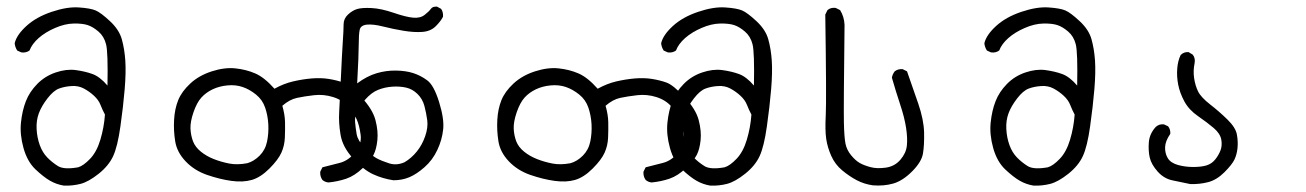

<svg xmlns="http://www.w3.org/2000/svg" viewBox="-20 -460 4040 594"><path d="M177.7 114.3Q154.3 110.4 134.8 99.1Q115.2 87.9 89.8 64Q64.5 40 52.7 -2Q41 -43.9 44.9 -81.1Q48.8 -118.2 60.1 -147Q71.3 -175.8 95.2 -200.2Q119.1 -224.6 152.3 -235.8Q185.5 -247.1 214.4 -243.2Q243.2 -239.3 266.1 -231Q289.1 -222.7 312.5 -195.3Q314.5 -298.8 308.1 -323.2Q301.8 -347.7 284.7 -362.3Q267.6 -377 251.5 -382.3Q235.4 -387.7 208 -387.2Q180.7 -386.7 150.4 -373.5Q120.1 -360.4 99.6 -342.3Q79.1 -324.2 71.3 -303.7Q60.5 -295.9 45.9 -297.9L33.2 -303.7Q26.4 -314.5 25.4 -326.2Q31.2 -351.6 61.5 -379.4Q91.8 -407.2 139.6 -423.3Q187.5 -439.5 223.6 -437Q259.8 -434.6 275.9 -427.7Q292 -420.9 320.3 -394.5Q348.6 -368.2 356.9 -338.4Q365.2 -308.6 367.7 -272.5Q370.1 -236.3 365.7 -183.6Q361.3 -130.9 352.5 -68.8Q343.8 -6.8 330.1 22.9Q316.4 52.7 285.2 77.6Q253.9 102.5 229 108.9Q204.1 115.2 177.7 114.3ZM221.7 57.6Q238.3 52.7 258.8 31.2Q279.3 9.8 290.5 -27.8Q301.8 -65.4 304.7 -105.5Q296.9 -120.1 291 -135.3Q285.2 -150.4 271 -163.6Q256.8 -176.8 239.7 -186Q222.7 -195.3 201.2 -193.8Q179.7 -192.4 162.6 -186Q145.5 -179.7 127 -155.8Q108.4 -131.8 100.1 -109.4Q91.8 -86.9 93.3 -60.5Q94.7 -34.2 103 -11.2Q111.3 11.7 126 26.9Q140.6 42 159.2 53.7Q177.7 65.4 221.7 57.6Z M996.1 104.5Q985.4 103.5 977.5 96.7Q969.7 85.9 970.7 71.3L977.5 57.6Q1004.9 50.8 1031.2 43.9Q1057.6 37.1 1078.6 11.7Q1099.6 -13.7 1095.7 -43Q1091.8 -72.3 1083.5 -90.8Q1075.2 -109.4 1057.6 -129.9Q1040 -150.4 1010.7 -159.7Q981.4 -168.9 951.7 -165.5Q921.9 -162.1 898.9 -157.2Q876 -152.3 853.5 -132.8Q861.3 -105.5 861.8 -82.5Q862.3 -59.6 861.3 -34.7Q860.4 -9.8 850.6 12.2Q840.8 34.2 813.5 61.5Q786.1 88.9 758.8 96.7Q731.4 104.5 695.8 99.6Q660.2 94.7 620.6 81.1Q581.1 67.4 554.2 39.1Q527.3 10.7 522 -22.9Q516.6 -56.6 518.6 -89.8Q520.5 -123 531.2 -149.9Q542 -176.8 568.8 -201.7Q595.7 -226.6 635.3 -239.3Q674.8 -252 708 -248.5Q741.2 -245.1 769.5 -232.9Q797.9 -220.7 829.1 -185.5Q857.4 -201.2 886.2 -208Q915 -214.8 943.8 -217.3Q972.7 -219.7 997.1 -215.8Q1021.5 -211.9 1042 -204.6Q1062.5 -197.3 1097.7 -159.7Q1132.8 -122.1 1141.6 -88.4Q1150.4 -54.7 1147.5 -26.4Q1144.5 2 1135.7 19Q1127 36.1 1102.1 60.1Q1077.1 84 1051.3 92.8Q1025.4 101.6 996.1 104.5ZM745.1 44.9Q765.6 39.1 783.2 21.5Q800.8 3.9 806.2 -22Q811.5 -47.9 810.1 -75.2Q808.6 -102.5 800.3 -127Q792 -151.4 772 -167.5Q752 -183.6 730.5 -190.9Q709 -198.2 683.6 -195.8Q658.2 -193.4 637.7 -183.6Q617.2 -173.8 603 -158.2Q588.9 -142.6 578.6 -112.8Q568.4 -83 569.3 -62Q570.3 -41 577.1 -22.9Q584 -4.9 601.6 9.3Q619.1 23.4 641.6 32.2Q664.1 41 689 45.9Q713.9 50.8 745.1 44.9Z M1197.3 97.7Q1164.1 92.8 1134.3 79.1Q1104.5 65.4 1072.3 30.3Q1040 -4.9 1033.7 -42.5Q1027.3 -80.1 1029.3 -113.3Q1031.2 -146.5 1034.7 -220.7Q1038.1 -294.9 1040.5 -330.6Q1043 -366.2 1043 -384.3Q1043 -402.3 1056.6 -415Q1070.3 -427.7 1085 -432.1Q1099.6 -436.5 1129.4 -435.1Q1159.2 -433.6 1197.8 -420.4Q1236.3 -407.2 1258.3 -405.3Q1280.3 -403.3 1293.9 -414.1Q1307.6 -424.8 1313 -432.6Q1318.4 -440.4 1332 -439.5L1344.7 -432.6Q1351.6 -422.9 1350.6 -408.2Q1343.8 -394.5 1328.1 -378.9Q1312.5 -363.3 1287.1 -361.3Q1261.7 -359.4 1229 -364.7Q1196.3 -370.1 1165.5 -377.9Q1134.8 -385.7 1115.2 -383.8Q1095.7 -381.8 1092.8 -367.7Q1089.8 -353.5 1089.8 -321.8Q1089.8 -290 1085 -202.1Q1115.2 -224.6 1145 -233.4Q1174.8 -242.2 1205.1 -241.7Q1235.4 -241.2 1258.3 -233.9Q1281.2 -226.6 1301.8 -211.4Q1322.3 -196.3 1338.4 -144.5Q1354.5 -92.8 1351.1 -60.1Q1347.7 -27.3 1333 3.9Q1318.4 35.2 1293.5 57.1Q1268.6 79.1 1246.1 88.4Q1223.6 97.7 1197.3 97.7ZM1231.4 42Q1252.9 29.3 1269.5 8.8Q1286.1 -11.7 1295.4 -38.6Q1304.7 -65.4 1301.8 -87.9Q1298.8 -110.4 1293 -132.3Q1287.1 -154.3 1271.5 -169.4Q1255.9 -184.6 1236.3 -189Q1216.8 -193.4 1193.8 -191.9Q1170.9 -190.4 1149.9 -182.1Q1128.9 -173.8 1109.4 -151.4Q1089.8 -128.9 1083.5 -114.3Q1077.1 -99.6 1078.6 -81.5Q1080.1 -63.5 1083.5 -44.4Q1086.9 -25.4 1108.4 -2Q1129.9 21.5 1145.5 29.8Q1161.1 38.1 1184.1 45.4Q1207 52.7 1231.4 42Z M1996.1 104.5Q1985.4 103.5 1977.5 96.7Q1969.7 85.9 1970.7 71.3L1977.5 57.6Q2004.9 50.8 2031.2 43.9Q2057.6 37.1 2078.6 11.7Q2099.6 -13.7 2095.7 -43Q2091.8 -72.3 2083.5 -90.8Q2075.2 -109.4 2057.6 -129.9Q2040 -150.4 2010.7 -159.7Q1981.4 -168.9 1951.7 -165.5Q1921.9 -162.1 1898.9 -157.2Q1876 -152.3 1853.5 -132.8Q1861.3 -105.5 1861.8 -82.5Q1862.3 -59.6 1861.3 -34.7Q1860.4 -9.8 1850.6 12.2Q1840.8 34.2 1813.5 61.5Q1786.1 88.9 1758.8 96.7Q1731.4 104.5 1695.8 99.6Q1660.2 94.7 1620.6 81.1Q1581.1 67.4 1554.2 39.1Q1527.3 10.7 1522 -22.9Q1516.6 -56.6 1518.6 -89.8Q1520.5 -123 1531.2 -149.9Q1542 -176.8 1568.8 -201.7Q1595.7 -226.6 1635.3 -239.3Q1674.8 -252 1708 -248.5Q1741.2 -245.1 1769.5 -232.9Q1797.9 -220.7 1829.1 -185.5Q1857.4 -201.2 1886.2 -208Q1915 -214.8 1943.8 -217.3Q1972.7 -219.7 1997.1 -215.8Q2021.5 -211.9 2042 -204.6Q2062.5 -197.3 2097.7 -159.7Q2132.8 -122.1 2141.6 -88.4Q2150.4 -54.7 2147.5 -26.4Q2144.5 2 2135.7 19Q2127 36.1 2102.1 60.1Q2077.1 84 2051.3 92.8Q2025.4 101.6 1996.1 104.5ZM1745.1 44.9Q1765.6 39.1 1783.2 21.5Q1800.8 3.9 1806.2 -22Q1811.5 -47.9 1810.1 -75.2Q1808.6 -102.5 1800.3 -127Q1792 -151.4 1772 -167.5Q1752 -183.6 1730.5 -190.9Q1709 -198.2 1683.6 -195.8Q1658.2 -193.4 1637.7 -183.6Q1617.2 -173.8 1603 -158.2Q1588.9 -142.6 1578.6 -112.8Q1568.4 -83 1569.3 -62Q1570.3 -41 1577.1 -22.9Q1584 -4.9 1601.6 9.3Q1619.1 23.4 1641.6 32.2Q1664.1 41 1689 45.9Q1713.9 50.8 1745.1 44.9Z M2177.7 114.3Q2154.3 110.4 2134.8 99.1Q2115.2 87.9 2089.8 64Q2064.5 40 2052.7 -2Q2041 -43.9 2044.9 -81.1Q2048.8 -118.2 2060.1 -147Q2071.3 -175.8 2095.2 -200.2Q2119.1 -224.6 2152.3 -235.8Q2185.5 -247.1 2214.4 -243.2Q2243.2 -239.3 2266.1 -231Q2289.1 -222.7 2312.5 -195.3Q2314.5 -298.8 2308.1 -323.2Q2301.8 -347.7 2284.7 -362.3Q2267.6 -377 2251.5 -382.3Q2235.4 -387.7 2208 -387.2Q2180.7 -386.7 2150.4 -373.5Q2120.1 -360.4 2099.6 -342.3Q2079.1 -324.2 2071.3 -303.7Q2060.5 -295.9 2045.9 -297.9L2033.2 -303.7Q2026.4 -314.5 2025.4 -326.2Q2031.2 -351.6 2061.5 -379.4Q2091.8 -407.2 2139.6 -423.3Q2187.5 -439.5 2223.6 -437Q2259.8 -434.6 2275.9 -427.7Q2292 -420.9 2320.3 -394.5Q2348.6 -368.2 2356.9 -338.4Q2365.2 -308.6 2367.7 -272.5Q2370.1 -236.3 2365.7 -183.6Q2361.3 -130.9 2352.5 -68.8Q2343.8 -6.8 2330.1 22.9Q2316.4 52.7 2285.2 77.6Q2253.9 102.5 2229 108.9Q2204.1 115.2 2177.7 114.3ZM2221.7 57.6Q2238.3 52.7 2258.8 31.2Q2279.3 9.8 2290.5 -27.8Q2301.8 -65.4 2304.7 -105.5Q2296.9 -120.1 2291 -135.3Q2285.2 -150.4 2271 -163.6Q2256.8 -176.8 2239.7 -186Q2222.7 -195.3 2201.2 -193.8Q2179.7 -192.4 2162.6 -186Q2145.5 -179.7 2127 -155.8Q2108.4 -131.8 2100.1 -109.4Q2091.8 -86.9 2093.3 -60.5Q2094.7 -34.2 2103 -11.2Q2111.3 11.7 2126 26.9Q2140.6 42 2159.2 53.7Q2177.7 65.4 2221.7 57.6Z M2679.7 113.3Q2653.3 109.4 2630.9 97.7Q2608.4 85.9 2585.9 67.4Q2563.5 48.8 2551.8 22.5Q2540 -3.9 2536.1 -30.3Q2532.2 -56.6 2534.7 -104Q2537.1 -151.4 2533.2 -415L2540 -428.7Q2549.8 -437.5 2565.4 -435.5L2579.1 -428.7Q2591.8 -408.2 2592.8 -382.8Q2589.8 -127 2590.8 -81.1Q2591.8 -35.2 2595.7 -15.6Q2599.6 3.9 2613.3 20.5Q2627 37.1 2640.1 44.4Q2653.3 51.8 2673.3 57.1Q2693.4 62.5 2720.7 58.6Q2748 54.7 2765.6 34.2Q2783.2 13.7 2785.6 -9.3Q2788.1 -32.2 2783.2 -64.5Q2778.3 -96.7 2764.6 -137.7Q2751 -178.7 2739.3 -219.7Q2741.2 -230.5 2748 -239.3Q2757.8 -247.1 2772.5 -246.1L2786.1 -239.3Q2803.7 -189.5 2820.8 -139.6Q2837.9 -89.8 2838.9 -50.3Q2839.8 -10.7 2835.4 15.1Q2831.1 41 2801.8 70.3Q2772.5 99.6 2743.2 107.9Q2713.9 116.2 2679.7 113.3Z M3177.7 114.3Q3154.3 110.4 3134.8 99.1Q3115.2 87.9 3089.8 64Q3064.5 40 3052.7 -2Q3041 -43.9 3044.9 -81.1Q3048.8 -118.2 3060.1 -147Q3071.3 -175.8 3095.2 -200.2Q3119.1 -224.6 3152.3 -235.8Q3185.5 -247.1 3214.4 -243.2Q3243.2 -239.3 3266.1 -231Q3289.1 -222.7 3312.5 -195.3Q3314.5 -298.8 3308.1 -323.2Q3301.8 -347.7 3284.7 -362.3Q3267.6 -377 3251.5 -382.3Q3235.4 -387.7 3208 -387.2Q3180.7 -386.7 3150.4 -373.5Q3120.1 -360.4 3099.6 -342.3Q3079.1 -324.2 3071.3 -303.7Q3060.5 -295.9 3045.9 -297.9L3033.2 -303.7Q3026.4 -314.5 3025.4 -326.2Q3031.2 -351.6 3061.5 -379.4Q3091.8 -407.2 3139.6 -423.3Q3187.5 -439.5 3223.6 -437Q3259.8 -434.6 3275.9 -427.7Q3292 -420.9 3320.3 -394.5Q3348.6 -368.2 3356.9 -338.4Q3365.2 -308.6 3367.7 -272.5Q3370.1 -236.3 3365.7 -183.6Q3361.3 -130.9 3352.5 -68.8Q3343.8 -6.8 3330.1 22.9Q3316.4 52.7 3285.2 77.6Q3253.9 102.5 3229 108.9Q3204.1 115.2 3177.7 114.3ZM3221.7 57.6Q3238.3 52.7 3258.8 31.2Q3279.3 9.8 3290.5 -27.8Q3301.8 -65.4 3304.7 -105.5Q3296.9 -120.1 3291 -135.3Q3285.2 -150.4 3271 -163.6Q3256.8 -176.8 3239.7 -186Q3222.7 -195.3 3201.2 -193.8Q3179.7 -192.4 3162.6 -186Q3145.5 -179.7 3127 -155.8Q3108.4 -131.8 3100.1 -109.4Q3091.8 -86.9 3093.3 -60.5Q3094.7 -34.2 3103 -11.2Q3111.3 11.7 3126 26.9Q3140.6 42 3159.2 53.7Q3177.7 65.4 3221.7 57.6Z M3662.1 109.4Q3634.8 103.5 3607.9 98.1Q3581.1 92.8 3561.5 70.8Q3542 48.8 3537.1 27.8Q3532.2 6.8 3534.2 -19.5Q3536.1 -45.9 3555.7 -67.4Q3566.4 -77.1 3581.1 -75.2L3593.8 -69.3Q3601.6 -59.6 3600.6 -45.9Q3585 -23.4 3584.5 -4.4Q3584 14.6 3592.8 29.3Q3601.6 43.9 3624 50.3Q3646.5 56.6 3671.4 56.6Q3696.3 56.6 3712.4 51.8Q3728.5 46.9 3739.3 33.7Q3750 20.5 3755.9 5.4Q3761.7 -9.8 3758.3 -28.3Q3754.9 -46.9 3734.9 -64Q3714.8 -81.1 3686.5 -100.6Q3658.2 -120.1 3644 -146.5Q3629.9 -172.9 3625 -198.2Q3620.1 -223.6 3622.1 -248Q3624 -272.5 3632.8 -290Q3642.6 -299.8 3657.2 -298.8L3669.9 -291Q3678.7 -280.3 3675.8 -264.6Q3670.9 -241.2 3674.3 -218.3Q3677.7 -195.3 3686.5 -177.2Q3695.3 -159.2 3724.1 -136.7Q3752.9 -114.3 3777.8 -89.8Q3802.7 -65.4 3806.6 -43.9Q3810.5 -22.5 3808.6 -2.4Q3806.6 17.6 3799.3 33.2Q3792 48.8 3768.1 72.8Q3744.1 96.7 3717.8 103.5Q3691.4 110.4 3662.1 109.4Z"/></svg>

Font: JasonHandwriting2
Style: Regular
Weight: 400
Version: Version 1.05.10